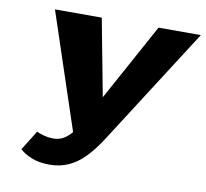

<svg xmlns="http://www.w3.org/2000/svg" viewBox="-76 -741 897 836"><g transform="rotate(10 373.0 -323.0)"><path d="M194 12Q148 12 115 -1.5Q82 -15 63 -33L117 -120Q133 -113 151.5 -108Q170 -103 190 -103Q216 -103 236 -114.5Q256 -126 275.5 -150Q295 -174 316 -214L559 -658H746L413 -138Q382 -90 349.5 -56.5Q317 -23 279 -5.5Q241 12 194 12ZM284 -108 101 -658H308L397 -188Z"/></g></svg>

Font: Ysabeau Black
Style: Italic
Weight: 900
Italic angle: -12°
Version: Version 2.000;gftools[0.9.27.dev2+g8671c4b]